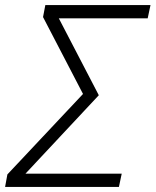

<svg xmlns="http://www.w3.org/2000/svg" viewBox="-32 -734 611 754"><path d="M-12 0 -3 -49 294 -365 137 -667 146 -714H559L548 -662H199L356 -360L68 -52H446L435 0Z"/></svg>

Font: Noto Sans UI Light
Style: Italic
Weight: 300
Italic angle: -12°
Designer: Monotype Design Team
Foundry: Monotype Imaging Inc.
Version: Version 1.901